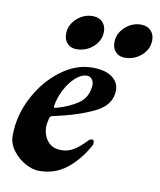

<svg xmlns="http://www.w3.org/2000/svg" viewBox="-76 -699 647 775"><g transform="rotate(10 247.5 -311.5)"><path d="M7 -107Q7 -188 46 -263.5Q85 -339 147.5 -386Q210 -433 276 -433Q331 -433 358.5 -412Q386 -391 386 -359Q386 -299 320 -266.5Q254 -234 151 -212Q146 -211 144 -209Q142 -207 140 -202Q136 -187 134 -170Q133 -133 153 -108Q173 -83 210 -83Q237 -83 259.5 -96.5Q282 -110 307 -136Q317 -147 324 -147Q334 -147 334 -137Q334 -127 331 -123Q298 -62 249.5 -23.5Q201 15 136 15Q109 15 78.5 -2Q48 -19 27.5 -47Q7 -75 7 -107ZM289 -364Q289 -377 281.5 -387Q274 -397 261 -397Q238 -397 214.5 -376Q191 -355 173.5 -321.5Q156 -288 151 -253V-251Q151 -245 158 -247Q213 -262 249.5 -287.5Q286 -313 289 -364ZM148 -549Q148 -585 176.5 -611.5Q205 -638 242 -638Q267 -638 282 -623Q297 -608 297 -584Q297 -547 268 -521Q239 -495 199 -495Q176 -495 162 -510Q148 -525 148 -549ZM346 -549Q346 -585 374.5 -611.5Q403 -638 440 -638Q465 -638 480 -623Q495 -608 495 -584Q495 -547 466 -521Q437 -495 397 -495Q374 -495 360 -510Q346 -525 346 -549Z"/></g></svg>

Font: EB Garamond
Style: Bold Italic
Weight: 700
Italic angle: -17.2°
Designer: Georg Duffner and Octavio Pardo
Foundry: Georg Duffner
Version: Version 1.000